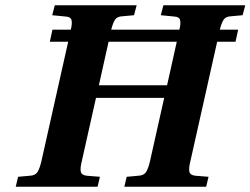

<svg xmlns="http://www.w3.org/2000/svg" viewBox="-20 -712 955 732"><path d="M40 0 49 -38 94 -42Q114 -43 122.5 -55.5Q131 -68 138 -98L240 -553H170L180 -599H250Q256 -624 252.5 -636Q249 -648 230 -649L179 -654L189 -692H501L491 -654L447 -650Q427 -649 419 -637.5Q411 -626 404 -599H664Q670 -624 666.5 -636Q663 -648 644 -649L593 -654L603 -692H915L905 -654L861 -650Q841 -649 833 -637.5Q825 -626 818 -599H888L878 -553H808L706 -98Q699 -71 702 -57.5Q705 -44 725 -42L775 -38L766 0H454L463 -38L508 -42Q528 -43 536.5 -55.5Q545 -68 552 -98L606 -339H346L292 -98Q285 -71 288 -57.5Q291 -44 311 -42L361 -38L352 0ZM357 -387H617L654 -553H394Z"/></svg>

Font: Heuristica
Style: Bold Italic
Weight: 700
Italic angle: -13°
Version: Version 1.0.2